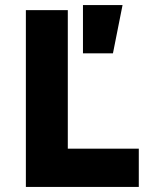

<svg xmlns="http://www.w3.org/2000/svg" viewBox="-20 -740 601 760"><path d="M82.4 0V-700H248.4V-151.5H529.4V0ZM308.4 -529V-720H465.1L427.1 -529Z"/></svg>

Font: Geologica Thin
Style: Regular
Weight: 100
Version: Version 1.010;gftools[0.9.28]